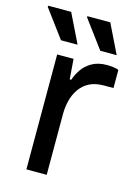

<svg xmlns="http://www.w3.org/2000/svg" viewBox="-134 -787 612 849"><g transform="rotate(15 172.5 -362.0)"><path d="M73 0V-526H148L155 -434H162Q170 -458 186 -482Q202 -506 230 -522Q258 -538 298 -538Q313 -538 328 -536Q343 -534 352 -530V-447H309Q269 -447 242 -433Q215 -419 198 -394.5Q181 -370 173.5 -340Q166 -310 166 -279V0ZM253 -591 158 -719V-724H263L328 -591ZM73 -591 -22 -719 -21 -724H84L149 -591Z"/></g></svg>

Font: Archivo SemiExpanded
Style: Regular
Weight: 400
Width: 6
Designer: Hector Gatti
Foundry: Omnibus-Type
Version: Version 2.001